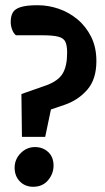

<svg xmlns="http://www.w3.org/2000/svg" viewBox="-20 -687 401 735"><path d="M64 -163 62 -327 159 -361Q204 -378 220.5 -406.5Q237 -435 237 -485Q237 -512 230.5 -526.5Q224 -541 203.5 -546.5Q183 -552 141 -552H41Q32 -559 26.5 -573.5Q21 -588 21 -603Q21 -625 29 -639Q37 -653 59.5 -660Q82 -667 124 -667Q165 -667 204.5 -653.5Q244 -640 276.5 -613Q309 -586 329 -546Q349 -506 349 -453Q349 -384 314.5 -344Q280 -304 228 -286L175 -268L153 -163ZM107 28Q76 28 56 7.5Q36 -13 36 -45Q36 -77 59 -100.5Q82 -124 114 -124Q144 -124 164.5 -105Q185 -86 185 -53Q185 -22 164 3Q143 28 107 28Z"/></svg>

Font: Faustina
Style: Bold
Weight: 700
Designer: Alfonso Garcia
Foundry: http://www.omnibus-type.com
Version: Version 1.200